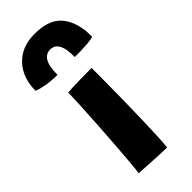

<svg xmlns="http://www.w3.org/2000/svg" viewBox="-267 -767 809 809"><g transform="rotate(-45 137.0 -363.0)"><path d="M195.5 3Q182.5 3 154.2 1.8Q126 0.5 93.5 -1.5Q61 -3.5 34 -5Q36.5 -18 40 -58Q43.5 -98 47.5 -152.5Q51.5 -207 55.2 -265.2Q59 -323.5 61.5 -374Q64 -424.5 64.5 -455.5Q73.5 -456.5 93.5 -457.2Q113.5 -458 136.5 -458.5Q159.5 -459 179 -459Q198.5 -459 207.5 -459Q207.5 -428 207.2 -377.8Q207 -327.5 206 -269.5Q205 -211.5 203.5 -156Q202 -100.5 200 -58Q198 -15.5 195.5 3ZM-27.5 -558Q-27.5 -635.5 17.2 -683Q62 -730.5 138.5 -730.5Q214 -730.5 251.5 -696.5Q289 -662.5 299 -599Q301 -587.5 301.5 -575.5Q302 -563.5 302 -550Q289 -546 268.5 -544.2Q248 -542.5 226.5 -542Q205 -541.5 190 -541.5Q190 -568 187 -586Q177.5 -637.5 139 -637.5Q113.5 -637.5 99.5 -614.8Q85.5 -592 85.5 -540Q49 -540 18.5 -545.5Q-12 -551 -27.5 -558Z"/></g></svg>

Font: Grandstander
Style: Bold
Weight: 700
Designer: Tyler Finck
Foundry: Etcetera Type Co
Version: Version 1.200; ttfautohint (v1.8.3)